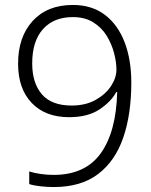

<svg xmlns="http://www.w3.org/2000/svg" viewBox="-20 -744 611 775"><path d="M510 -411Q510 -283 477.5 -188.5Q445 -94 376 -41.5Q307 11 197 11Q172 11 144 8Q116 5 98 -1V-52Q116 -46 142.5 -42Q169 -38 196 -38Q324 -38 386.5 -125Q449 -212 453 -372H449Q428 -333 381 -302Q334 -271 259 -271Q163 -271 108 -328.5Q53 -386 53 -487Q53 -595 112 -659.5Q171 -724 274 -724Q351 -724 403.5 -684Q456 -644 483 -573.5Q510 -503 510 -411ZM274 -675Q197 -675 153.5 -626.5Q110 -578 110 -488Q110 -409 149 -363.5Q188 -318 269 -318Q325 -318 365.5 -340.5Q406 -363 428 -396.5Q450 -430 450 -463Q450 -493 440.5 -529.5Q431 -566 411 -599Q391 -632 357 -653.5Q323 -675 274 -675Z"/></svg>

Font: Noto Sans Light
Style: Regular
Weight: 300
Designer: Monotype Design Team
Foundry: Monotype Imaging Inc.
Version: Version 2.007